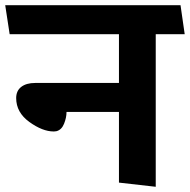

<svg xmlns="http://www.w3.org/2000/svg" viewBox="-31 -700 728 736"><path d="M425 0V-271H224Q224 -249 214.5 -225.5Q205 -202 185 -197Q183 -197 180.5 -196.5Q178 -196 175 -196Q132 -196 81.5 -232.5Q31 -269 31 -324Q31 -352 50.5 -367Q70 -382 104 -382H425V-569H6L-11 -680H661L677 -569H566V16Z"/></svg>

Font: Palanquin Dark
Style: Regular
Weight: 400
Designer: Pria Ravichandran
Version: Version 1.001